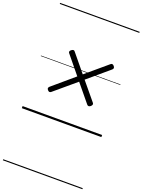

<svg xmlns="http://www.w3.org/2000/svg" viewBox="-261 -1121 1285 1731"><g transform="rotate(20 381.5 -255.0)"><path d="M578 -231Q568 -223 559 -223Q550 -223 543 -232L404 -401L199 -228Q190 -221 182 -222.5Q174 -224 166 -234Q158 -243 159 -251Q160 -259 169 -267L372 -440L232 -611Q225 -619 227 -627Q229 -635 238 -642Q249 -651 258 -651.5Q267 -652 273 -643L412 -474L615 -646Q624 -654 632.5 -652Q641 -650 648 -641Q656 -632 656 -623.5Q656 -615 647 -607L444 -435L585 -265Q592 -257 590 -248.5Q588 -240 578 -231ZM0 490H763V500H0ZM0 -20H763V0H0ZM0 -505H763V-500H0ZM0 -1010H763V-1000H0Z"/></g></svg>

Font: Playwrite ZA Guides
Style: Regular
Weight: 400
Designer: Veronika Burian, José Scaglione
Foundry: TypeTogether
Version: Version 1.003